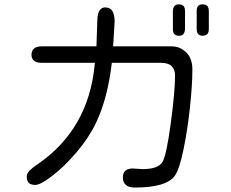

<svg xmlns="http://www.w3.org/2000/svg" viewBox="-20 -798 1040 866"><path d="M787.1 -778.3Q773.4 -778.3 767.6 -771.5Q760.7 -763.7 759.8 -749V-666Q759.8 -650.4 766.6 -643.6Q773.4 -636.7 787.1 -636.7Q800.8 -636.7 806.6 -643.6Q813.5 -651.4 814.5 -666V-749Q814.5 -771.5 798.8 -776.4Q793.9 -778.3 787.1 -778.3ZM894.5 -778.3Q880.9 -778.3 874 -771.5Q867.2 -764.6 867.2 -749V-666Q867.2 -643.6 882.8 -638.7Q887.7 -636.7 892.6 -636.7Q897.5 -636.7 899.9 -637.2Q902.3 -637.7 904.3 -638.2Q906.2 -638.7 908.2 -639.6Q921.9 -645.5 921.9 -666V-749Q921.9 -771.5 906.2 -776.4Q901.4 -778.3 894.5 -778.3ZM462.9 -763.7Q460 -764.6 455.1 -764.6Q441.4 -764.6 433.6 -755.9Q418.9 -741.2 418.9 -704.1L415 -588.9H168.9Q132.8 -588.9 125 -566.4Q122.1 -560.5 122.1 -551.8Q122.1 -535.2 130.9 -526.4Q142.6 -514.6 168.9 -514.6H408.2L407.2 -507.8Q379.9 -213.9 147.5 -55.7Q127 -42 117.2 -32.2Q100.6 -16.6 100.6 -2.9Q100.6 17.6 109.9 26.9Q119.1 36.1 138.7 36.1Q163.1 36.1 215.8 -4.9Q270.5 -46.9 326.2 -112.3Q381.8 -177.7 414.1 -246.1Q465.8 -355.5 484.4 -514.6H706.1Q739.3 -514.6 754.4 -499.5Q769.5 -484.4 769.5 -458Q769.5 -385.7 750.5 -243.7Q731.4 -101.6 713.9 -69.3Q695.3 -35.2 623 -35.2Q623 -35.2 577.1 -38.1Q554.7 -37.1 544.4 -27.3Q534.2 -17.6 534.2 2.9Q534.2 23.4 545.9 34.2Q558.6 47.9 588.9 47.9Q732.4 47.9 769.5 -6.8Q789.1 -35.2 807.1 -121.1Q825.2 -207 836.4 -310.1Q847.7 -413.1 847.7 -485.4Q847.7 -545.9 805.7 -573.2Q784.2 -588.9 754.9 -588.9H490.2L497.1 -701.2Q496.1 -759.8 462.9 -763.7Z"/></svg>

Font: FakePearl
Style: Light
Weight: 350
Version: Version 1.2